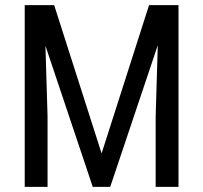

<svg xmlns="http://www.w3.org/2000/svg" viewBox="-20 -731 795 751"><path d="M191.9 -710.9H76.7V0H166V-276.9L157.7 -552.2L342.8 0H411.1L597.2 -554.2L588.9 -276.9V0H678.2V-710.9H563L377.4 -130.9Z"/></svg>

Font: Roboto Condensed
Style: Regular
Weight: 400
Designer: Google
Version: Version 2.134; 2016